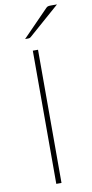

<svg xmlns="http://www.w3.org/2000/svg" viewBox="-101 -958 479 998"><g transform="rotate(-10 138.5 -459.0)"><path d="M139 0H111.5V-703H139ZM277 -918 112.5 -774Q107.5 -769.5 99.5 -769.5H82.5L218.5 -909Q223.5 -914.5 228.5 -916.2Q233.5 -918 243.5 -918Z"/></g></svg>

Font: Lato ExtraLight
Style: Regular
Weight: 275
Designer: Lukasz Dziedzic with Adam Twardoch and Botio Nikoltchev
Foundry: tyPoland Lukasz Dziedzic
Version: Version 2.015; 2015-08-06; http://www.latofonts.com/